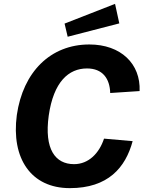

<svg xmlns="http://www.w3.org/2000/svg" viewBox="-20 -963 757 993"><path d="M575 -943 314 -841 330 -773 597 -842ZM442 -733C241 -733 99 -591 67 -368C37 -143 141 10 341 10C539 10 629 -96 666 -233L518 -246C493 -170 438 -114 363 -114C266 -114 208 -191 232 -365C257 -540 335 -609 430 -609C511 -609 548 -556 550 -482L702 -492C708 -633 605 -733 442 -733Z"/></svg>

Font: United Sans
Style: Bold Italic
Weight: 700
Italic angle: -8°
Designer: Pablo Impallari, Rodrigo Fuenzalida (Modified by Dan O. Williams)
Version: Version 1.000;PS 001.000;hotconv 1.0.88;makeotf.lib2.5.64775